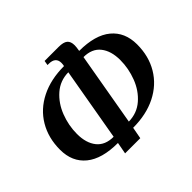

<svg xmlns="http://www.w3.org/2000/svg" viewBox="-169 -911 1162 1162"><g transform="rotate(-45 412.0 -330.0)"><path d="M305 -35Q169 -35 98.5 -92.5Q28 -150 28 -254Q28 -355 74 -432.5Q120 -510 205 -552.5Q290 -595 403 -595Q404 -599 405 -605Q406 -611 406 -619Q406 -670 347 -670H337L342 -700H462Q503 -700 520.5 -685.5Q538 -671 538 -638Q538 -623 533 -595Q669 -595 739 -537Q809 -479 809 -375Q809 -274 763 -197Q717 -120 632.5 -77.5Q548 -35 435 -35L421 40H291ZM395 -550Q324 -549 272.5 -504Q221 -459 194.5 -390Q168 -321 168 -249Q168 -171 204.5 -125.5Q241 -80 313 -80ZM670 -380Q670 -458 633.5 -504Q597 -550 525 -550L443 -80Q514 -81 565.5 -125.5Q617 -170 643.5 -239Q670 -308 670 -380Z"/></g></svg>

Font: Philosopher
Style: Bold Italic
Weight: 700
Italic angle: -10°
Designer: Jovanny Lemonad
Foundry: Jovanny Lemonad
Version: Version 2.000